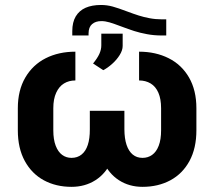

<svg xmlns="http://www.w3.org/2000/svg" viewBox="-20 -726 843 756"><path d="M753.3 -299.7V-213Q753.3 -142.2 726.1 -92.1Q698.9 -42 650.8 -16.1Q602.7 9.7 541.2 9.7Q488.8 9.7 448.3 -16.4Q407.8 -42.5 384.5 -93.4Q361.2 -144.4 361.2 -216.7V-289.8H469.8V-216.7Q470 -180.4 478.4 -155.4Q486.9 -130.4 502.7 -117.4Q518.4 -104.4 541.2 -104.4Q562.6 -104.4 579.1 -116.2Q595.6 -127.9 604.9 -152.1Q614.3 -176.2 614.3 -213V-299.7Q614.3 -336.3 603.6 -361Q592.8 -385.6 573.1 -397.4Q553.3 -409.2 527.6 -409.2V-522.5Q592.8 -522.5 644 -496.8Q695.1 -471.2 724.2 -421Q753.3 -370.7 753.3 -299.7ZM189.9 -299.7V-213Q189.9 -176.6 199.3 -152.2Q208.7 -127.9 224.7 -116.2Q240.6 -104.4 261.7 -104.4Q284.7 -104.4 301 -117.4Q317.4 -130.3 325.6 -155.2Q333.9 -180 333.7 -216.7V-289.8H443.1V-216.7Q443.1 -144.2 420 -93.4Q396.9 -42.5 355.7 -16.4Q314.6 9.7 261.7 9.7Q200.4 9.7 152.7 -16.1Q105 -42 77.6 -92.1Q50.2 -142.2 50.2 -213V-299.7Q50.2 -370.3 79.6 -420.6Q108.9 -470.8 160 -496.7Q211.2 -522.5 276.8 -522.5V-409.2Q251.3 -409.2 232 -397.4Q212.6 -385.6 201.3 -361Q189.9 -336.3 189.9 -299.7ZM378.9 -547.8V-593.4H463V-545Q463 -528.2 451.3 -509.4Q439.7 -490.6 421.6 -474.5Q403.6 -458.4 386.6 -449.7L346.4 -476Q363 -496 371.1 -513.5Q379.1 -531.1 378.9 -547.8ZM634.6 -649.8V-586.3H616.4Q586.3 -586.3 558.7 -591.5Q531.1 -596.6 508.9 -603.7Q486.6 -610.8 457.3 -621.9Q428.3 -632.9 411.3 -637.9Q394.3 -642.9 379.2 -642.9Q356.3 -642.9 342.6 -631.1Q328.9 -619.2 328.7 -594.6V-586.3H264.6V-603.4Q264.6 -638.4 278.2 -661.4Q291.9 -684.3 317 -695.4Q342.1 -706.4 377.8 -706.4Q401.1 -706.4 423.6 -700.2Q446.1 -694 479.7 -681.2Q506.9 -671 526.2 -664.9Q545.4 -658.8 568.9 -654.3Q592.4 -649.8 617.7 -649.8Z"/></svg>

Font: Pretendard Variable
Style: Regular
Weight: 400
Designer: Base glyphs from Inter by Rasmus Andersson; Hangul glyphs from Noto Sans CJK(Source Han Sans) by Jang Soo-young and Kang
Foundry: Kil Hyung-jin
Version: Version 1.100;FEAKit 1.0